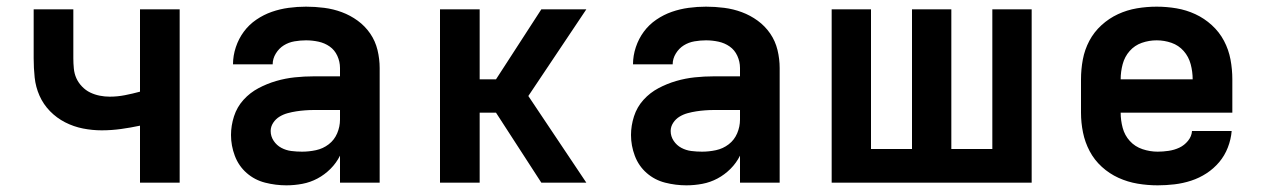

<svg xmlns="http://www.w3.org/2000/svg" viewBox="-20 -548 3790 576"><path d="M400 0V-171Q372 -165 343 -161Q314 -157 285 -157Q257 -157 229 -162.5Q201 -168 175.5 -181Q150 -194 130 -214.5Q110 -235 98.5 -261Q87 -287 84 -315.5Q81 -344 81 -373V-520H200V-373Q200 -358 201.5 -342.5Q203 -327 209 -313.5Q215 -300 226 -288.5Q237 -277 250.5 -270.5Q264 -264 279 -261Q294 -258 309 -258Q332 -258 355 -262.5Q378 -267 400 -273V-520H519V0Z M839 8Q807 8 775.5 0Q744 -8 720 -29Q696 -50 684.5 -80.5Q673 -111 673 -143Q673 -171 682 -199Q691 -227 710.5 -248.5Q730 -270 755.5 -283.5Q781 -297 808.5 -305Q836 -313 864.5 -316Q893 -319 922 -319H1000V-344Q1000 -363 992 -380.5Q984 -398 969 -408.5Q954 -419 935.5 -423Q917 -427 898 -427Q881 -427 863.5 -424Q846 -421 831.5 -412Q817 -403 807.5 -387.5Q798 -372 798 -355H679Q679 -381 687.5 -406.5Q696 -432 711.5 -453Q727 -474 749 -489Q771 -504 795.5 -512.5Q820 -521 846 -524.5Q872 -528 898 -528Q925 -528 952.5 -524.5Q980 -521 1005.5 -511.5Q1031 -502 1053 -486Q1075 -470 1090.5 -447.5Q1106 -425 1112.5 -398Q1119 -371 1119 -344V0H1000V-81Q989 -59 971.5 -41.5Q954 -24 932.5 -12.5Q911 -1 887 3.5Q863 8 839 8ZM886 -93Q907 -93 928 -97.5Q949 -102 966 -115Q983 -128 991.5 -148Q1000 -168 1000 -189V-218H922Q909 -218 895.5 -217Q882 -216 869 -214Q856 -212 843 -208.5Q830 -205 818.5 -198Q807 -191 799.5 -179.5Q792 -168 792 -155Q792 -139 801 -125.5Q810 -112 824 -104.5Q838 -97 854 -95Q870 -93 886 -93Z M1300 0V-520H1419V-310H1468L1604 -520H1739L1565 -260L1739 0H1604L1468 -210H1419V0Z M2039 8Q2007 8 1975.5 0Q1944 -8 1920 -29Q1896 -50 1884.5 -80.5Q1873 -111 1873 -143Q1873 -171 1882 -199Q1891 -227 1910.5 -248.5Q1930 -270 1955.5 -283.5Q1981 -297 2008.5 -305Q2036 -313 2064.5 -316Q2093 -319 2122 -319H2200V-344Q2200 -363 2192 -380.5Q2184 -398 2169 -408.5Q2154 -419 2135.5 -423Q2117 -427 2098 -427Q2081 -427 2063.5 -424Q2046 -421 2031.5 -412Q2017 -403 2007.5 -387.5Q1998 -372 1998 -355H1879Q1879 -381 1887.5 -406.5Q1896 -432 1911.5 -453Q1927 -474 1949 -489Q1971 -504 1995.5 -512.5Q2020 -521 2046 -524.5Q2072 -528 2098 -528Q2125 -528 2152.5 -524.5Q2180 -521 2205.5 -511.5Q2231 -502 2253 -486Q2275 -470 2290.5 -447.5Q2306 -425 2312.5 -398Q2319 -371 2319 -344V0H2200V-81Q2189 -59 2171.5 -41.5Q2154 -24 2132.5 -12.5Q2111 -1 2087 3.5Q2063 8 2039 8ZM2086 -93Q2107 -93 2128 -97.5Q2149 -102 2166 -115Q2183 -128 2191.5 -148Q2200 -168 2200 -189V-218H2122Q2109 -218 2095.5 -217Q2082 -216 2069 -214Q2056 -212 2043 -208.5Q2030 -205 2018.5 -198Q2007 -191 1999.5 -179.5Q1992 -168 1992 -155Q1992 -139 2001 -125.5Q2010 -112 2024 -104.5Q2038 -97 2054 -95Q2070 -93 2086 -93Z M2475 0V-520H2593V-101H2716V-520H2834V-101H2957V-520H3075V0Z M3453 8Q3423 8 3393 3Q3363 -2 3335.5 -14.5Q3308 -27 3285.5 -47.5Q3263 -68 3249 -94.5Q3235 -121 3229 -150.5Q3223 -180 3223 -210V-310Q3223 -340 3228.5 -369.5Q3234 -399 3248 -425.5Q3262 -452 3284.5 -472.5Q3307 -493 3334 -505.5Q3361 -518 3390.5 -523Q3420 -528 3450 -528Q3480 -528 3509.5 -523Q3539 -518 3566 -505.5Q3593 -493 3615.5 -472.5Q3638 -452 3652 -425.5Q3666 -399 3671.5 -369.5Q3677 -340 3677 -310V-210H3342Q3342 -187 3348 -164.5Q3354 -142 3369.5 -125Q3385 -108 3407.5 -100.5Q3430 -93 3453 -93Q3469 -93 3486 -95.5Q3503 -98 3518 -105Q3533 -112 3544 -125.5Q3555 -139 3556 -155H3675Q3673 -130 3663.5 -105.5Q3654 -81 3637.5 -61.5Q3621 -42 3599.5 -28Q3578 -14 3553.5 -6Q3529 2 3503.5 5Q3478 8 3453 8ZM3342 -310H3558Q3558 -333 3552 -355.5Q3546 -378 3531 -395Q3516 -412 3494.5 -419.5Q3473 -427 3450 -427Q3427 -427 3405.5 -419.5Q3384 -412 3369 -395Q3354 -378 3348 -355.5Q3342 -333 3342 -310Z"/></svg>

Font: Iosevka Book
Style: Bold
Weight: 700
Designer: Belleve Invis
Foundry: Belleve Invis
Version: Version 28.0.7; ttfautohint (v1.8.3)